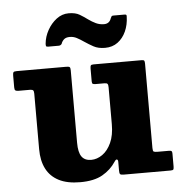

<svg xmlns="http://www.w3.org/2000/svg" viewBox="-54 -819 851 888"><g transform="rotate(-5 371.0 -374.5)"><path d="M451.5 -591.5Q486 -591.5 510.5 -609.8Q535 -628 548.8 -658.5Q562.5 -689 563.5 -726Q564 -732 562.5 -734.5Q561 -737 554 -737H502.5Q495.5 -737 494 -734.2Q492.5 -731.5 489.5 -726Q481.5 -701 456 -701Q436 -701 418.5 -709.2Q401 -717.5 384.5 -729.5Q367 -742.5 347.8 -754Q328.5 -765.5 297 -765.5Q266 -765.5 240.5 -746Q215 -726.5 198.5 -696.8Q182 -667 179 -635Q178.5 -627.5 179.8 -623.8Q181 -620 189.5 -620H238.5Q247 -620 252.5 -627Q256 -638.5 265.2 -647.2Q274.5 -656 293 -656Q310 -656 325.2 -648Q340.5 -640 358.5 -627.5Q377 -615 398.5 -603.2Q420 -591.5 451.5 -591.5ZM106.5 -151Q106.5 -97.5 125.8 -60Q145 -22.5 184 -2.5Q223 17.5 283 17.5Q347.5 17.5 386.5 -4.8Q425.5 -27 449 -63Q456 -74 461 -72.2Q466 -70.5 466 -61V-21.5Q466 -8 469.2 -4Q472.5 0 485.5 0H704Q714.5 0 716.8 -3.8Q719 -7.5 719 -18V-77.5Q719 -86 716 -88.8Q713 -91.5 704.5 -91.5H651.5Q637.5 -91.5 633.2 -94.2Q629 -97 629 -111V-502Q629 -513 626.5 -516.5Q624 -520 613.5 -520H391.5Q381 -520 378.5 -516.2Q376 -512.5 376 -501.5V-442.5Q376 -433 380 -430.8Q384 -428.5 393.5 -428.5H434Q445 -428.5 448.2 -424.2Q451.5 -420 451.5 -408.5V-237Q451.5 -185.5 435.5 -150.8Q419.5 -116 394.5 -98.5Q369.5 -81 342.5 -81Q312.5 -81 298.2 -101Q284 -121 284 -165.5V-501.5Q284 -514 280.2 -517Q276.5 -520 264.5 -520H34.5Q22 -520 19.2 -516Q16.5 -512 16.5 -499.5V-446Q16.5 -434.5 20.8 -431.5Q25 -428.5 36.5 -428.5H88Q99 -428.5 102.8 -424.5Q106.5 -420.5 106.5 -409Z"/></g></svg>

Font: Besley ExtraBold
Style: Regular
Weight: 800
Designer: Owen Earl
Foundry: indestructible type*
Version: Version 2.001